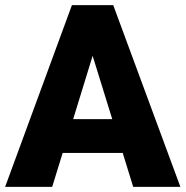

<svg xmlns="http://www.w3.org/2000/svg" viewBox="-22 -731 726 751"><path d="M499 0 458 -132.8H223.1L182.1 0H-2L259.3 -710.9H420.9L683.6 0ZM264.2 -265.1H417L340.3 -512.7Z"/></svg>

Font: Vazirmatn UI Black
Style: Regular
Weight: 900
Designer: Saber Rastikerdar
Foundry: Saber Rastikerdar
Version: Version 33.003